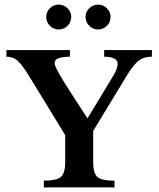

<svg xmlns="http://www.w3.org/2000/svg" viewBox="-20 -817 693 837"><path d="M642.1 -598.6V-569.8Q619.1 -569.8 601.6 -562.5Q584 -555.2 566.2 -534.7Q548.3 -514.2 524.4 -473.6L386.2 -246.1V-109.9Q386.2 -60.5 405.5 -44.9Q424.8 -29.3 479 -29.3V0H170.9V-29.3Q225.1 -29.3 244.6 -45.2Q264.2 -61 264.2 -109.9V-228L109.4 -481Q83 -524.9 61.8 -547.4Q40.5 -569.8 7.8 -569.8V-598.6H284.7V-569.8Q257.3 -569.8 237.8 -564.2Q218.3 -558.6 218.3 -541Q218.3 -529.3 239.3 -492.9Q260.3 -456.5 293.2 -406Q326.2 -355.5 361.3 -300.8L471.7 -482.9Q480.5 -496.6 486.6 -512Q492.7 -527.3 492.7 -539.1Q492.7 -554.7 477.1 -562.3Q461.4 -569.8 434.1 -569.8V-598.6ZM461.9 -743.2Q461.9 -720.2 445.8 -704.3Q429.7 -688.5 407.7 -688.5Q385.3 -688.5 369.1 -704.6Q353 -720.7 353 -743.2Q353 -765.1 369.1 -781Q385.3 -796.9 407.7 -796.9Q429.7 -796.9 445.8 -781Q461.9 -765.1 461.9 -743.2ZM290.5 -743.2Q290.5 -720.2 274.4 -704.3Q258.3 -688.5 235.8 -688.5Q213.4 -688.5 197.5 -704.6Q181.6 -720.7 181.6 -743.2Q181.6 -765.1 197.5 -781Q213.4 -796.9 235.8 -796.9Q258.3 -796.9 274.4 -781Q290.5 -765.1 290.5 -743.2Z"/></svg>

Font: Scheherazade New SemiBold
Style: Regular
Weight: 600
Designer: SIL International
Foundry: SIL International
Version: Version 4.000